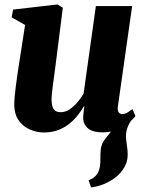

<svg xmlns="http://www.w3.org/2000/svg" viewBox="-20 -570 636 842"><path d="M379.5 252 368.5 220.5Q390.5 212 401 199.5Q411.5 187 416 170.5Q419.5 157.5 420 141.2Q420.5 125 420.5 106.5Q420.5 65 439.5 41.5Q458.5 18 474.5 -3L561 -49.5Q547.5 -32 540 -13Q532.5 6 532.5 26.5Q532.5 42 536.2 64.8Q540 87.5 540 109Q540 138.5 525.2 163.8Q510.5 189 486.5 208Q464 225.5 436 237Q408 248.5 379.5 252ZM173 11Q141 11 111.2 -2Q81.5 -15 62.5 -41.2Q43.5 -67.5 42.5 -108Q42.5 -124.5 44.2 -145.2Q46 -166 49 -188.8Q52 -211.5 55.2 -234.8Q58.5 -258 62 -280L90 -460.5L31 -494L37.5 -528L232 -550.5L255.5 -536L224 -287Q221.5 -266 218.2 -243Q215 -220 212.2 -199Q209.5 -178 207.8 -161.5Q206 -145 206 -135.5Q206 -115.5 210 -102.8Q214 -90 222.8 -84Q231.5 -78 246.5 -78Q266.5 -78 285 -90.2Q303.5 -102.5 319.2 -121.2Q335 -140 346.5 -159L400.5 -543.5H559.5L497 -103.5Q494.5 -85.5 500.5 -77.5Q506.5 -69.5 516.5 -69.5Q525 -69.5 534.8 -74.2Q544.5 -79 560.5 -92L574 -61Q565 -48.5 545 -31.8Q525 -15 495.8 -2.2Q466.5 10.5 430.5 10.5Q389.5 10.5 369 -4.5Q348.5 -19.5 345 -45.5Q344.5 -49.5 344.8 -56Q345 -62.5 345.8 -70.5Q346.5 -78.5 347.8 -87Q349 -95.5 350 -103.5L348 -104Q336 -83.5 319.8 -63Q303.5 -42.5 282 -25.8Q260.5 -9 233.5 1Q206.5 11 173 11Z"/></svg>

Font: Merriweather 60pt Black
Style: Italic
Weight: 900
Italic angle: -7.8°
Version: Version 2.101